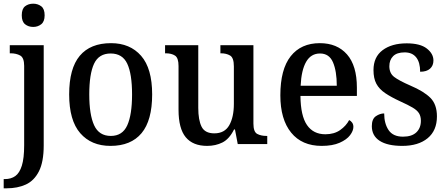

<svg xmlns="http://www.w3.org/2000/svg" viewBox="-31 -781 2426 1041"><path d="M149 -635Q123 -635 105 -649.5Q87 -664 87 -698Q87 -733 105 -747Q123 -761 149 -761Q174 -761 192.5 -747Q211 -733 211 -698Q211 -664 192.5 -649.5Q174 -635 149 -635ZM-11 240V190H-5Q29 190 52 173.5Q75 157 87.5 117Q100 77 100 7V-424Q100 -468 78.5 -480Q57 -492 26 -492H22V-536H206V8Q206 97 180 148Q154 199 109 219.5Q64 240 5 240Z M568 10Q464 10 404 -59Q344 -128 344 -269Q344 -410 401.5 -478.5Q459 -547 571 -547Q674 -547 734 -478.5Q794 -410 794 -269Q794 -128 736.5 -59Q679 10 568 10ZM570 -44Q633 -44 659 -101.5Q685 -159 685 -269Q685 -380 659 -435.5Q633 -491 569 -491Q505 -491 479 -435.5Q453 -380 453 -269Q453 -159 479.5 -101.5Q506 -44 570 -44Z M1092 10Q1015 10 976 -37Q937 -84 937 -186V-423Q937 -467 918 -479.5Q899 -492 867 -492H864V-536H1044V-196Q1044 -130 1062 -94Q1080 -58 1131 -58Q1187 -58 1212 -102Q1237 -146 1237 -218V-421Q1237 -468 1216.5 -480Q1196 -492 1167 -492H1164V-536H1343V-111Q1343 -66 1363.5 -55Q1384 -44 1414 -44H1418V0H1258L1243 -79H1238Q1212 -27 1175 -8.5Q1138 10 1092 10Z M1713 10Q1606 10 1547.5 -62Q1489 -134 1489 -264Q1489 -405 1545 -476Q1601 -547 1703 -547Q1797 -547 1850.5 -486Q1904 -425 1904 -306V-261H1598Q1599 -153 1633.5 -103Q1668 -53 1733 -53Q1781 -53 1813.5 -76Q1846 -99 1862 -130Q1871 -126 1878 -116.5Q1885 -107 1885 -93Q1885 -72 1867 -48Q1849 -24 1810.5 -7Q1772 10 1713 10ZM1795 -316Q1795 -395 1774.5 -443Q1754 -491 1704 -491Q1655 -491 1629 -446Q1603 -401 1599 -316Z M2150 10Q2070 10 2027.5 -17.5Q1985 -45 1985 -97Q1985 -136 2007 -151Q2029 -166 2052 -166Q2052 -111 2076 -75.5Q2100 -40 2154 -40Q2202 -40 2226.5 -63.5Q2251 -87 2251 -126Q2251 -150 2241 -166.5Q2231 -183 2206.5 -197.5Q2182 -212 2140 -231Q2090 -254 2057.5 -276Q2025 -298 2009.5 -327Q1994 -356 1994 -401Q1994 -472 2043.5 -509Q2093 -546 2174 -546Q2247 -546 2283 -518Q2319 -490 2319 -453Q2319 -425 2300.5 -408.5Q2282 -392 2247 -392Q2247 -443 2225.5 -470Q2204 -497 2163 -497Q2121 -497 2100.5 -476.5Q2080 -456 2080 -422Q2080 -384 2106 -364Q2132 -344 2194 -317Q2267 -286 2302.5 -250.5Q2338 -215 2338 -150Q2338 -73 2287.5 -31.5Q2237 10 2150 10Z"/></svg>

Font: Noto Serif Khmer SemiCondensed Medium
Style: Regular
Weight: 500
Width: 4
Designer: Danh Hong and the Monotype Design Team
Foundry: Monotype Imaging Inc.
Version: Version 2.004; ttfautohint (v1.8.4.7-5d5b)